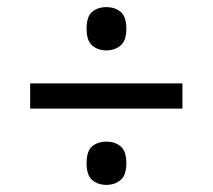

<svg xmlns="http://www.w3.org/2000/svg" viewBox="-20 -628 599 541"><path d="M65 -322V-393H494V-322ZM280 -107Q256 -107 240 -120.6Q224 -134.1 224 -168Q224 -203 240 -216Q256 -229 280 -229Q303 -229 319.5 -216Q336 -203 336 -167.9Q336 -134 319.5 -120.5Q303 -107 280 -107ZM280 -486Q256 -486 240 -499.5Q224 -513 224 -546.9Q224 -582 240 -595Q256 -608 280 -608Q303 -608 319.5 -595Q336 -582 336 -546.9Q336 -513 319.5 -499.5Q303 -486 280 -486Z"/></svg>

Font: Noto Serif Kannada
Style: Regular
Weight: 400
Designer: Universal Thirst, Indian Type Foundry and the Monotype Design Team
Foundry: Monotype Imaging Inc.
Version: Version 2.003